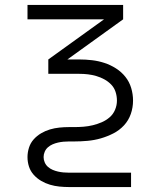

<svg xmlns="http://www.w3.org/2000/svg" viewBox="-20 -540 640 775"><path d="M258 215Q239 215 219.5 213Q200 211 181.5 205.5Q163 200 146 190Q129 180 116 165.5Q103 151 97 132.5Q91 114 91 94Q91 75 97 56Q103 37 116 22.5Q129 8 146 -2Q163 -12 181.5 -17.5Q200 -23 219.5 -25Q239 -27 258 -27H279Q298 -27 317 -28.5Q336 -30 354.5 -34.5Q373 -39 390.5 -46.5Q408 -54 422.5 -66.5Q437 -79 444.5 -97Q452 -115 452 -134Q452 -134 452 -134Q452 -134 452 -134Q452 -152 446.5 -169Q441 -186 429 -198.5Q417 -211 401.5 -219.5Q386 -228 369 -233Q352 -238 335 -240Q318 -242 300 -242H175V-300L400 -462H91V-520H477V-462L252 -300H300Q326 -300 351.5 -297Q377 -294 401.5 -286Q426 -278 448 -264Q470 -250 486 -230Q502 -210 509.5 -185Q517 -160 517 -134H484H517Q517 -134 517 -134Q517 -134 517 -134Q517 -106 508 -80Q499 -54 480.5 -34Q462 -14 437.5 -1.5Q413 11 387 18.5Q361 26 333.5 28.5Q306 31 279 31H258Q247 31 236 32Q225 33 214 35.5Q203 38 192.5 42.5Q182 47 173.5 54.5Q165 62 160.5 72.5Q156 83 156 94Q156 105 160.5 115.5Q165 126 173.5 133.5Q182 141 192.5 145.5Q203 150 214 152.5Q225 155 236 156Q247 157 258 157H509V215Z"/></svg>

Font: Iosevka Aile Custom Light
Style: Regular
Weight: 300
Designer: Belleve Invis
Foundry: Belleve Invis
Version: Version 17.0.2; ttfautohint (v1.8.3)